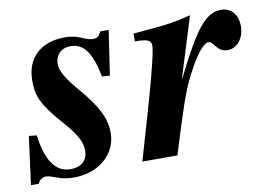

<svg xmlns="http://www.w3.org/2000/svg" viewBox="-77 -551 914 653"><g transform="rotate(-10 379.5 -224.5)"><path d="M333 -461H304C295 -444 291 -440 276 -440C266 -440 256 -442 239 -450C222 -458 201 -462 181 -462C100 -462 47 -416 47 -336C47 -282 59 -252 127 -175C167 -130 183 -101 183 -71C183 -39 163 -17 123 -17C72 -17 41 -62 30 -150L3 -153L-19 13H8C14 -1 24 -7 37 -7C44 -7 54 -4 67 1C89 10 110 13 131 13C213 13 279 -40 279 -115C279 -163 259 -207 199 -277C160 -322 142 -353 142 -376C142 -408 163 -429 195 -429C241 -429 267 -392 283 -309L310 -307Z M549 -253 614 -462C554 -447 535 -444 414 -434V-407C458 -407 470 -401 470 -382C470 -357 439 -240 368 0H489L520 -99C553 -204 568 -238 594 -285C621 -334 645 -361 659 -361C679 -361 681 -323 720 -323C753 -323 778 -354 778 -396C778 -436 755 -462 721 -462C667 -462 629 -412 550 -253Z"/></g></svg>

Font: XITS
Style: Bold Italic
Weight: 700
Italic angle: -16.33°
Designer: MicroPress Inc., with final additions and corrections provided by Coen Hoffman, Elsevier (retired)
Version: Version 1.105